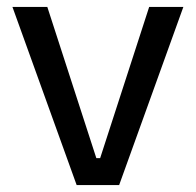

<svg xmlns="http://www.w3.org/2000/svg" viewBox="-20 -536 567 556"><path d="M202 0 16 -516H117L259 -78H270L412 -516H511L325 0Z"/></svg>

Font: Bricolage Grotesque 36pt
Style: Regular
Weight: 400
Designer: Mathieu Triay
Foundry: Atelier Triay
Version: Version 1.001;gftools[0.9.33.dev8+g029e19f]